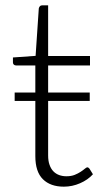

<svg xmlns="http://www.w3.org/2000/svg" viewBox="-20 -692 386 720"><path d="M35 -345H112.5V-446.5H41Q35.5 -446.5 32 -449.5Q28.5 -452.5 28.5 -458V-476.5L113.5 -482.5L125.5 -660.5Q126.5 -665 129.5 -668.5Q132.5 -672 138 -672H160.5V-482H317.5V-446.5H160.5V-345H316.5V-313.5H160.5V-109Q160.5 -88.5 165.8 -73.8Q171 -59 180.2 -49.5Q189.5 -40 202 -35.5Q214.5 -31 229 -31Q247 -31 260 -36.2Q273 -41.5 282.5 -47.8Q292 -54 298 -59.2Q304 -64.5 307.5 -64.5Q311.5 -64.5 315.5 -59.5L328.5 -38.5Q309.5 -17.5 280.2 -4.8Q251 8 219.5 8Q169 8 140.8 -20Q112.5 -48 112.5 -106.5V-313.5H35Z"/></svg>

Font: LatoLatin Light
Style: Regular
Weight: 300
Designer: Lukasz Dziedzic with Adam Twardoch and Botio Nikoltchev
Foundry: tyPoland Lukasz Dziedzic
Version: Version 2.015; 2015-08-06; http://www.latofonts.com/